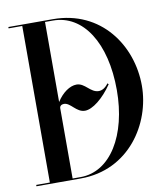

<svg xmlns="http://www.w3.org/2000/svg" viewBox="-80 -766 711 831"><g transform="rotate(-10 275.5 -350.0)"><path d="M208 -700H13V-694H73V-6H13V0H208C421 0 538 -184 538 -350C538 -526 421 -700 208 -700ZM173 -6V-314.5C173 -324.5 181 -330.5 192 -330.5C221 -330.5 239 -285.5 277 -285.5C310.5 -285.5 358.5 -323.5 397.5 -380.5L393 -385.5C379.5 -367 365 -359 350.5 -359C314 -359 297 -403.5 260 -403.5C230.4 -403.5 197 -380 173 -342.2V-694H208C340 -694 428 -558 428 -350C428 -152 340 -6 208 -6Z"/></g></svg>

Font: Picaflor 72 pt
Style: Regular
Weight: 400
Designer: Ariel Martín Pérez
Foundry: Tunera Type Foundry
Version: Version 1.000;hotconv 1.0.109;makeotfexe 2.5.65596